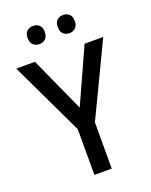

<svg xmlns="http://www.w3.org/2000/svg" viewBox="-165 -996 852 1083"><g transform="rotate(-20 261.0 -454.0)"><path d="M261 -385 410 -714H522L313 -277V0H209V-274L0 -714H112ZM119 -854Q119 -882 134 -895Q149 -908 171 -908Q192 -908 207 -895Q222 -882 222 -854Q222 -826 207 -812.5Q192 -799 171 -799Q149 -799 134 -812.5Q119 -826 119 -854ZM300 -854Q300 -882 314.5 -895Q329 -908 351 -908Q372 -908 387 -895Q402 -882 402 -854Q402 -826 387 -812.5Q372 -799 351 -799Q329 -799 314.5 -812.5Q300 -826 300 -854Z"/></g></svg>

Font: Noto Sans Telugu SemiCondensed Medium
Style: Regular
Weight: 500
Width: 4
Designer: Jelle Bosma - Monotype Design Team
Foundry: Monotype Imaging Inc.
Version: Version 2.005; ttfautohint (v1.8.4.7-5d5b)